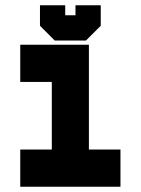

<svg xmlns="http://www.w3.org/2000/svg" viewBox="-20 -710 535 730"><path d="M57 0V-141.5H177V-398.5H57V-540H318V-141.5H438V0ZM120 -71H375.5H245V-469.5H120H245V-71H120ZM188 -556 132 -612V-690H228V-652H267V-690H363V-612L307 -556ZM214 -600H282L315 -636V-649V-636L282 -600H214L181 -636V-649V-636Z"/></svg>

Font: Tourney Black
Style: Regular
Weight: 900
Version: Version 1.015